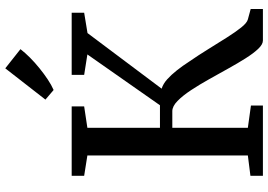

<svg xmlns="http://www.w3.org/2000/svg" viewBox="-168 -874 1041 746"><g transform="rotate(-90 353.0 -500.5)"><path d="M43.5 0V-48.5L122.5 -58.5V-682L43.5 -694.5V-743H313V-694.5L230 -682V-400H317.5L515 -682L435.5 -694.5V-743H677V-694.5L598 -681.5L382 -393.5Q401 -387.5 418.5 -371.8Q436 -356 453.2 -334.2Q470.5 -312.5 487.5 -286Q512 -250.5 535.8 -212Q559.5 -173.5 580.8 -140Q602 -106.5 619.8 -84.2Q637.5 -62 651 -58.5L691.5 -47.5V0H569Q554 0 536.5 -18.5Q519 -37 499.8 -67.5Q480.5 -98 460 -135Q439.5 -172 419 -208.5Q398 -246 376.5 -278.8Q355 -311.5 334.2 -331.8Q313.5 -352 294.5 -352H230V-58.5L316.5 -46.5V0ZM376.5 -813.5 339.5 -845 461 -1001 535.5 -942Q522 -924.5 502.8 -905.2Q483.5 -886 461.2 -868Q439 -850 417.5 -835.8Q396 -821.5 377.5 -813.5Z"/></g></svg>

Font: Merriweather 28pt
Style: Regular
Weight: 400
Version: Version 2.100